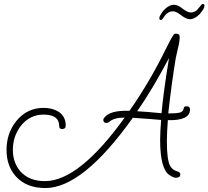

<svg xmlns="http://www.w3.org/2000/svg" viewBox="-20 -872 1053 970"><path d="M209 78Q113 78 60 19Q13 -34 13 -114Q13 -199 62 -260Q116 -327 201 -327Q245 -327 277 -307Q312 -283 312 -238Q312 -220 294 -220Q279 -220 279 -236Q279 -293 200 -293Q131 -293 86 -237Q45 -184 45 -115Q45 -49 84 -5Q128 43 207 43Q379 43 610 -278Q556 -278 533 -257Q526 -251 518 -251Q502 -251 502 -266Q502 -271 505 -275Q533 -316 634 -312Q737 -459 820 -629Q843 -676 856 -695Q860 -702 869 -702Q888 -702 888 -684Q888 -679 886.5 -666Q885 -653 880 -632L868 -579Q857 -512 847.5 -442Q838 -372 830 -299Q881 -299 893 -305Q906 -311 907 -321Q909 -331 913 -333Q917 -335 923 -335Q940 -335 940 -319Q940 -262 828 -265Q826 -236 824.5 -209.5Q823 -183 823 -160Q823 -62 840 -33Q852 -13 873 -7Q891 -3 891 9Q891 26 868 26Q856 26 837 13Q789 -17 789 -166Q789 -189 790.5 -214Q792 -239 794 -266Q770 -268 734 -271Q698 -274 651 -277Q398 78 209 78ZM796 -300Q800 -344 809 -413.5Q818 -483 834 -579Q793 -502 753 -434.5Q713 -367 673 -310Q693 -309 724 -306.5Q755 -304 796 -300ZM793 -771Q785 -771 785 -780Q785 -789 794 -802.5Q803 -816 810 -823Q835 -848 858 -848Q870 -848 881 -842.5Q892 -837 904 -827Q915 -819 925 -814Q935 -809 944 -809Q969 -809 986 -834Q993 -843 997 -847.5Q1001 -852 1005 -852Q1013 -852 1013 -843Q1013 -836 1007 -825Q1003 -818 998 -812Q993 -806 988 -800Q963 -775 940 -775Q928 -775 916 -781.5Q904 -788 891 -798Q869 -815 853 -815Q830 -815 812 -792Q807 -785 802.5 -778Q798 -771 793 -771Z"/></svg>

Font: Send Flowers
Style: Regular
Weight: 400
Designer: Robert E. Leuschke
Foundry: Robert E. Leuschke
Version: Version 1.010; ttfautohint (v1.8.4.7-5d5b)